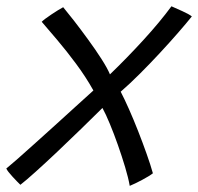

<svg xmlns="http://www.w3.org/2000/svg" viewBox="-32 -598 645 626"><path d="M34.5 4.5Q24.5 -5 8.8 -22Q-7 -39 -11.5 -48.5Q-2 -56 22.2 -77.2Q46.5 -98.5 79.2 -128Q112 -157.5 147.8 -189.8Q183.5 -222 216 -251.8Q248.5 -281.5 272.5 -303Q248 -347 216.2 -389.8Q184.5 -432.5 154.2 -468.2Q124 -504 104 -527Q112.5 -535.5 135.8 -551Q159 -566.5 174 -574.5Q187 -559 209 -530.8Q231 -502.5 255.2 -469.2Q279.5 -436 299 -405.5Q318.5 -375 326.5 -355.5Q382 -409 435.8 -467.8Q489.5 -526.5 527 -577.5Q540.5 -571.5 562.2 -561.8Q584 -552 593.5 -544.5Q575.5 -522 548.5 -491Q521.5 -460 489.5 -425.5Q457.5 -391 424.5 -358Q391.5 -325 361.5 -299Q373.5 -276 388.5 -242.2Q403.5 -208.5 418.5 -170.2Q433.5 -132 446.2 -96Q459 -60 466.5 -33Q455 -24 431.5 -11.5Q408 1 391 8Q386.5 -18 376 -53Q365.5 -88 352.5 -125Q339.5 -162 326.2 -194Q313 -226 302 -246Q271 -215 232.2 -177.5Q193.5 -140 154.8 -103.2Q116 -66.5 84 -37.8Q52 -9 34.5 4.5Z"/></svg>

Font: Grandstander Light
Style: Italic
Weight: 300
Italic angle: -15°
Designer: Tyler Finck
Foundry: Etcetera Type Co
Version: Version 1.200; ttfautohint (v1.8.3)